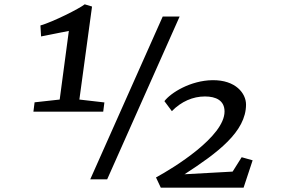

<svg xmlns="http://www.w3.org/2000/svg" viewBox="-20 -823 1290 881"><path d="M394 0H471.7L804.2 -747.1H726.6ZM133.3 -310.5H453.6L459 -353L344.2 -366.2L402.3 -793L368.7 -803.2C343.8 -783.2 224.1 -723.1 165.5 -706.1L168.5 -655.8L295.9 -681.2L253.9 -366.2L138.7 -353.5ZM717.8 38.1H1097.7L1139.2 -87.4L1088.9 -101.6L1047.4 -35.6L826.7 -23.4C977.5 -121.1 1108.9 -218.3 1108.9 -343.3C1108.9 -394 1062 -456.5 954.6 -455.1C854.5 -453.6 764.2 -397.9 734.4 -358.9L768.6 -313C812 -357.4 865.2 -380.4 920.4 -380.4C971.2 -380.4 1010.3 -361.8 1010.3 -311.5C1010.3 -196.3 776.9 -52.7 695.8 -8.8Z"/></svg>

Font: Merriweather
Style: Italic
Weight: 400
Italic angle: -7.5°
Designer: Eben Sorkin
Foundry: Eben Sorkin
Version: Version 1.001